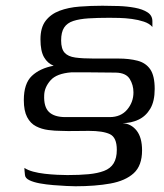

<svg xmlns="http://www.w3.org/2000/svg" viewBox="-20 -485 573 669"><path d="M65 100Q77 108 95.5 113Q114 118 136 120.5Q158 123 179.5 124Q201 125 215 125Q257 125 288.5 122Q320 119 342.5 110.5Q365 102 376 84Q387 66 387 37Q387 -6 363 -17.5Q339 -29 289 -29Q267 -29 241.5 -28.5Q216 -28 193 -29Q171 -29 148 -32Q125 -35 105.5 -45Q86 -55 74.5 -77Q63 -99 63 -136Q63 -194 91 -220.5Q119 -247 167 -256Q146 -264 133.5 -285.5Q121 -307 121 -348Q121 -389 139 -412.5Q157 -436 187.5 -447.5Q218 -459 257 -462Q296 -465 337 -465Q363 -465 393 -464Q423 -463 450 -458Q477 -453 494 -442Q511 -431 511 -411Q511 -404 511 -399.5Q511 -395 511 -391Q501 -403 481.5 -409.5Q462 -416 439.5 -419Q417 -422 396 -422.5Q375 -423 361 -423Q320 -423 288.5 -421Q257 -419 235.5 -412Q214 -405 203.5 -389Q193 -373 193 -344Q193 -315 205 -301.5Q217 -288 242.5 -284.5Q268 -281 307 -281Q329 -281 350 -281Q371 -281 393 -281Q430 -281 459 -273.5Q488 -266 503.5 -243.5Q519 -221 519 -175Q519 -132 503.5 -106Q488 -80 462.5 -68Q437 -56 407 -56Q437 -54 456 -30Q475 -6 475 39Q475 92 446 118.5Q417 145 364.5 154.5Q312 164 243 164Q232 164 211.5 163Q191 162 166 160Q141 158 119 154Q97 150 82.5 143Q68 136 67 125Q66 118 65.5 110Q65 102 65 100ZM362 -77Q401 -77 423 -103Q445 -129 445 -163Q445 -189 432 -210Q419 -231 384 -232L282 -233Q275 -233 262 -233Q249 -233 239 -233Q229 -233 229 -233Q177 -229 156 -205Q135 -181 134 -154Q132 -113 150.5 -95Q169 -77 208 -77Z"/></svg>

Font: Genos
Style: Regular
Weight: 400
Designer: Robert E. Leuschke
Foundry: Robert E. Leuschke
Version: Version 1.010